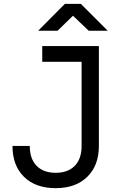

<svg xmlns="http://www.w3.org/2000/svg" viewBox="-20 -970 640 1000"><path d="M270 10Q165 10 105 -49Q45 -108 45 -210H135Q135 -143 170.5 -106.5Q206 -70 270 -70Q334 -70 369.5 -106.5Q405 -143 405 -210V-648H200V-730H495V-210Q495 -108 434.5 -49Q374 10 270 10ZM179 -810 318 -950H401L541 -810H442L360 -888L280 -810Z"/></svg>

Font: JetBrainsMono NF
Style: Regular
Weight: 400
Designer: Philipp Nurullin, Konstantin Bulenkov
Foundry: JetBrains
Version: Version 2.251; ttfautohint (v1.8.3);Nerd Fonts 2.2.2